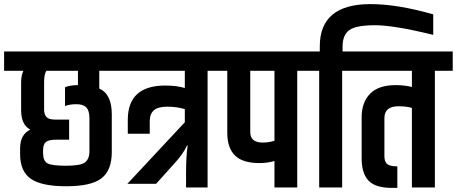

<svg xmlns="http://www.w3.org/2000/svg" viewBox="-54 -914 2227 936"><path d="M263 -397V-489Q289 -499 326 -499V-569H172Q161 -552 161 -514V-381Q161 -356 172.5 -343.5Q184 -331 215 -331H283V-233H219Q184 -233 170 -222Q156 -211 156 -181V-168Q156 -130 177 -118Q198 -106 268 -106Q338 -106 360 -122Q382 -138 382 -178V-338Q382 -374 367 -390Q352 -406 318.5 -406Q285 -406 263 -397ZM49 -514Q49 -545 60 -569H-34V-663H570V-569H430V-482Q491 -456 491 -356V-173Q491 -84 441 -45Q391 -6 269.5 -6Q148 -6 96 -42.5Q44 -79 44 -162V-190Q44 -259 94 -282Q49 -305 49 -377Z M847 -382Q807 -394 762 -394Q717 -394 696.5 -376.5Q676 -359 676 -323V-262H569V-330Q569 -497 752 -497Q807 -497 847 -485V-569H503V-663H1045V-569H958V0H853V-69Q853 -155 861 -205H858Q838 -161 788 -108L707 -18H567L847 -318Z M1284 -569H1166V-270Q1166 -219 1227 -219Q1257 -219 1284 -228ZM1284 0V-129Q1249 -119 1211 -119Q1129 -119 1091.5 -156Q1054 -193 1054 -266V-569H977V-663H1483V-569H1395V0Z M1505 -663V-688Q1505 -894 1752 -894Q1883 -894 2058 -844V-744Q1867 -791 1774 -791Q1681 -791 1648.5 -767Q1616 -743 1616 -686V-663H1701V-569H1614V0H1502V-569H1415V-663Z M1709 -341Q1709 -415 1750 -457Q1791 -499 1875 -499Q1918 -499 1954 -490V-569H1633V-663H2153V-569H2066V0H1954V-388Q1926 -396 1889 -396Q1820 -396 1820 -338V-152Q1820 -125 1834 -114Q1848 -103 1883 -103V2H1857Q1776 2 1742.5 -33.5Q1709 -69 1709 -142Z"/></svg>

Font: Khand Semibold
Style: Regular
Weight: 600
Designer: Devanagari: Sanchit Sawaria, Jyotish Sonowal; Latin: Satya Rajpurohit
Foundry: Indian Type Foundry
Version: Version 1.100;PS 1.0;hotconv 1.0.78;makeotf.lib2.5.61930; tt